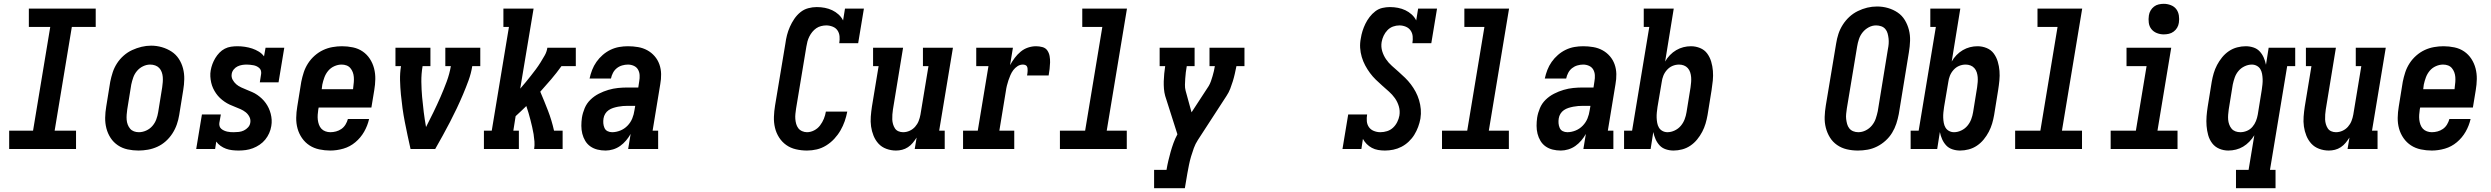

<svg xmlns="http://www.w3.org/2000/svg" viewBox="-20 -780 13040 1005"><path d="M28 0V-96H153L243 -639H131V-735H481V-639H356L266 -96H378V0Z M705 8Q676 8 648 2Q620 -4 597 -19.5Q574 -35 559 -58Q544 -81 537 -108Q530 -135 530.5 -164Q531 -193 536 -222L557 -352Q562 -377 570 -401.5Q578 -426 592.5 -448.5Q607 -471 627.5 -489Q648 -507 672 -518Q696 -529 721 -535Q746 -541 771 -541Q800 -541 827.5 -533Q855 -525 878 -510Q901 -495 916 -472Q931 -449 938 -422Q945 -395 944.5 -366Q944 -337 939 -308L918 -178Q914 -153 905.5 -128.5Q897 -104 882.5 -81.5Q868 -59 848 -41Q828 -23 804 -12Q780 -1 754.5 3.5Q729 8 705 8ZM707 -88Q726 -88 745 -96.5Q764 -105 777.5 -120.5Q791 -136 798 -155Q805 -174 808 -193L829 -323Q831 -337 832 -350.5Q833 -364 832 -377Q831 -390 826.5 -402.5Q822 -415 813.5 -424Q805 -433 792.5 -437.5Q780 -442 766 -442Q747 -442 728.5 -433Q710 -424 697 -408.5Q684 -393 677.5 -374.5Q671 -356 667 -337L646 -207Q644 -193 643 -179.5Q642 -166 643 -153Q644 -140 648.5 -128Q653 -116 661 -106.5Q669 -97 681 -92.5Q693 -88 707 -88Z M1229 8Q1212 8 1195 6Q1178 4 1163 -1.5Q1148 -7 1134.5 -16.5Q1121 -26 1112 -39L1106 0H1007L1037 -181H1136L1128 -136Q1127 -127 1129.5 -119Q1132 -111 1138.5 -105.5Q1145 -100 1153 -96.5Q1161 -93 1169.5 -91Q1178 -89 1187 -88.5Q1196 -88 1204 -88Q1217 -88 1230.5 -89.5Q1244 -91 1256.5 -97Q1269 -103 1278.5 -113.5Q1288 -124 1290 -137Q1293 -154 1285.5 -168.5Q1278 -183 1266 -192.5Q1254 -202 1239.5 -208.5Q1225 -215 1210.5 -220.5Q1196 -226 1182 -232.5Q1168 -239 1155 -248Q1142 -257 1131 -267.5Q1120 -278 1111 -291Q1102 -304 1095.5 -318Q1089 -332 1085.5 -347.5Q1082 -363 1081 -379.5Q1080 -396 1083 -412Q1086 -429 1092 -445Q1098 -461 1107 -476Q1116 -491 1128.5 -504Q1141 -517 1156.5 -525Q1172 -533 1189 -535.5Q1206 -538 1223 -538Q1242 -538 1262 -535Q1282 -532 1300 -526Q1318 -520 1334.5 -510Q1351 -500 1362 -485L1370 -530H1468L1438 -349H1340L1347 -394Q1348 -403 1345.5 -411Q1343 -419 1336.5 -424.5Q1330 -430 1322.5 -433.5Q1315 -437 1306.5 -438.5Q1298 -440 1289 -441Q1280 -442 1271 -442Q1259 -442 1247 -440Q1235 -438 1223.5 -432.5Q1212 -427 1203.5 -416.5Q1195 -406 1193 -394Q1190 -377 1197.5 -363Q1205 -349 1216.5 -339Q1228 -329 1242.5 -322.5Q1257 -316 1271.5 -310Q1286 -304 1300 -298Q1314 -292 1327 -283Q1340 -274 1351 -263.5Q1362 -253 1371 -240.5Q1380 -228 1386.5 -214Q1393 -200 1397 -184.5Q1401 -169 1402 -153Q1403 -137 1400 -120Q1397 -101 1389 -83Q1381 -65 1368.5 -49.5Q1356 -34 1339 -22.5Q1322 -11 1303.5 -4Q1285 3 1266 5.5Q1247 8 1229 8Z M1709 8Q1680 8 1651.5 2Q1623 -4 1600 -19Q1577 -34 1561 -57Q1545 -80 1537.5 -107Q1530 -134 1530.5 -163.5Q1531 -193 1536 -222L1557 -352Q1562 -377 1570 -401.5Q1578 -426 1592.5 -448.5Q1607 -471 1627.5 -489Q1648 -507 1671.5 -518Q1695 -529 1720.5 -533.5Q1746 -538 1770 -538Q1799 -538 1827.5 -532Q1856 -526 1878.5 -510.5Q1901 -495 1916 -472Q1931 -449 1938 -422Q1945 -395 1944.5 -366Q1944 -337 1939 -308L1924 -217H1648L1646 -207Q1644 -193 1643 -179.5Q1642 -166 1643.5 -153Q1645 -140 1649.5 -127.5Q1654 -115 1662.5 -106Q1671 -97 1683.5 -92.5Q1696 -88 1709 -88Q1724 -88 1739 -92Q1754 -96 1767 -105Q1780 -114 1788.5 -128Q1797 -142 1801 -157H1912Q1904 -122 1886 -90.5Q1868 -59 1840 -35.5Q1812 -12 1777.5 -2Q1743 8 1709 8ZM1664 -313H1828L1829 -323Q1831 -337 1832 -350.5Q1833 -364 1832 -377Q1831 -390 1826.5 -402Q1822 -414 1814 -423.5Q1806 -433 1794 -437.5Q1782 -442 1768 -442Q1749 -442 1730 -433.5Q1711 -425 1698 -409.5Q1685 -394 1678 -375Q1671 -356 1667 -337Z M2129 0Q2121 -35 2113.5 -70.5Q2106 -106 2099 -141.5Q2092 -177 2087 -213Q2082 -249 2078.5 -285.5Q2075 -322 2074 -359.5Q2073 -397 2079 -434H2050V-530H2233V-434H2192Q2185 -393 2185.5 -352.5Q2186 -312 2189.5 -272.5Q2193 -233 2198 -193.5Q2203 -154 2210 -115Q2230 -154 2249 -193Q2268 -232 2285.5 -272Q2303 -312 2318 -352.5Q2333 -393 2340 -434H2311V-530H2494V-434H2452Q2446 -396 2432.5 -359Q2419 -322 2403.5 -285.5Q2388 -249 2371 -213Q2354 -177 2335.5 -141.5Q2317 -106 2297.5 -70.5Q2278 -35 2258 0Z M2513 0V-96H2554L2644 -639H2615V-735H2773L2703 -316Q2718 -333 2731.5 -349.5Q2745 -366 2758.5 -383Q2772 -400 2785 -417.5Q2798 -435 2809.5 -453.5Q2821 -472 2831.5 -490.5Q2842 -509 2845 -530H2994V-434H2919Q2894 -399 2865.5 -365.5Q2837 -332 2808 -300Q2829 -251 2848.5 -200.5Q2868 -150 2880 -96H2925V0H2776Q2779 -20 2777.5 -39.5Q2776 -59 2773 -78Q2770 -97 2765.5 -115.5Q2761 -134 2756.5 -152.5Q2752 -171 2746.5 -189Q2741 -207 2735 -225Q2721 -212 2707.5 -198.5Q2694 -185 2679 -172L2667 -96H2696V0Z M3150 8Q3128 8 3107.5 3Q3087 -2 3070.5 -13.5Q3054 -25 3043.5 -42.5Q3033 -60 3028 -80Q3023 -100 3023 -121.5Q3023 -143 3026 -164Q3030 -189 3040.5 -214Q3051 -239 3070.5 -258Q3090 -277 3114.5 -289.5Q3139 -302 3164.5 -309.5Q3190 -317 3215 -319.5Q3240 -322 3266 -322H3321L3326 -355Q3329 -371 3328 -387Q3327 -403 3319.5 -416Q3312 -429 3297.5 -435.5Q3283 -442 3267 -442Q3252 -442 3236.5 -437.5Q3221 -433 3208.5 -423Q3196 -413 3188.5 -398.5Q3181 -384 3178 -369H3066Q3071 -392 3079.5 -414Q3088 -436 3102 -456Q3116 -476 3135 -492.5Q3154 -509 3176 -519.5Q3198 -530 3221 -534Q3244 -538 3267 -538Q3294 -538 3320 -533.5Q3346 -529 3368 -517Q3390 -505 3406.5 -486Q3423 -467 3431.5 -443Q3440 -419 3440.5 -392.5Q3441 -366 3436 -339L3396 -96H3425V0H3268L3281 -79Q3271 -61 3257 -44.5Q3243 -28 3226 -16Q3209 -4 3189 2Q3169 8 3150 8ZM3184 -88Q3205 -88 3226.5 -96.5Q3248 -105 3264.5 -122Q3281 -139 3289.5 -160Q3298 -181 3301 -203L3305 -226H3266Q3253 -226 3240.5 -225Q3228 -224 3215 -221.5Q3202 -219 3189.5 -215Q3177 -211 3166 -203.5Q3155 -196 3148 -184.5Q3141 -173 3139 -160Q3137 -147 3138 -134.5Q3139 -122 3144 -110.5Q3149 -99 3160 -93.5Q3171 -88 3184 -88Z M4204 8Q4175 8 4146.5 1.5Q4118 -5 4095.5 -21Q4073 -37 4058 -60.5Q4043 -84 4036.5 -111.5Q4030 -139 4031 -168.5Q4032 -198 4037 -228L4091 -552Q4094 -575 4099.5 -596.5Q4105 -618 4114.5 -639.5Q4124 -661 4137.5 -681Q4151 -701 4169.5 -716Q4188 -731 4210.5 -737Q4233 -743 4255 -743Q4277 -743 4297.5 -739Q4318 -735 4336 -726.5Q4354 -718 4369 -704.5Q4384 -691 4393 -673L4403 -735H4502L4472 -554H4373Q4376 -572 4374.5 -589.5Q4373 -607 4364 -620.5Q4355 -634 4338.5 -640.5Q4322 -647 4305 -647Q4292 -647 4278 -643.5Q4264 -640 4252.5 -632Q4241 -624 4232 -613Q4223 -602 4216.5 -589Q4210 -576 4206.5 -563Q4203 -550 4201 -537L4147 -212Q4145 -198 4143.5 -184.5Q4142 -171 4143 -157.5Q4144 -144 4147.5 -131.5Q4151 -119 4158.5 -109Q4166 -99 4178.5 -93.5Q4191 -88 4204 -88Q4223 -88 4241.5 -97.5Q4260 -107 4272.5 -123.5Q4285 -140 4292.5 -158.5Q4300 -177 4303 -196H4415Q4410 -170 4401.5 -145.5Q4393 -121 4379.5 -97.5Q4366 -74 4347 -53.5Q4328 -33 4304.5 -18.5Q4281 -4 4255.5 2Q4230 8 4204 8Z M4670 8Q4644 8 4619.5 -1Q4595 -10 4578.5 -28Q4562 -46 4552.5 -69.5Q4543 -93 4539.5 -118Q4536 -143 4538 -169.5Q4540 -196 4544 -222L4579 -434H4550V-530H4707L4654 -207Q4652 -194 4651 -180.5Q4650 -167 4650.5 -154.5Q4651 -142 4654.5 -130Q4658 -118 4664.5 -108Q4671 -98 4682.5 -93Q4694 -88 4707 -88Q4725 -88 4741.5 -95.5Q4758 -103 4770 -116.5Q4782 -130 4788.5 -146.5Q4795 -163 4798 -180L4840 -434H4811V-530H4968L4896 -96H4925V0H4768L4778 -60Q4769 -46 4758 -32.5Q4747 -19 4732.5 -9.5Q4718 0 4702 4Q4686 8 4670 8Z M5021 0V-96H5098L5154 -434H5090V-530H5282L5267 -439Q5278 -459 5291.5 -477Q5305 -495 5322.5 -509.5Q5340 -524 5361 -531Q5382 -538 5403 -538Q5420 -538 5436.5 -533.5Q5453 -529 5462 -516Q5471 -503 5474 -486.5Q5477 -470 5476.5 -453Q5476 -436 5474 -419Q5472 -402 5469 -385H5356Q5357 -391 5358 -397Q5359 -403 5359 -409.5Q5359 -416 5358.5 -422Q5358 -428 5355 -433Q5352 -438 5346 -440Q5340 -442 5334 -442Q5319 -442 5306 -433.5Q5293 -425 5284 -413Q5275 -401 5269 -387Q5263 -373 5258.5 -359.5Q5254 -346 5250.5 -332Q5247 -318 5245 -303L5211 -96H5289V0Z M5528 0V-96H5660L5750 -639H5645V-735H5879L5773 -96H5878V0Z M6021 205V109H6086Q6090 85 6095.5 61.5Q6101 38 6107.5 15Q6114 -8 6122.5 -31.5Q6131 -55 6143 -77L6079 -278Q6074 -296 6072.5 -315.5Q6071 -335 6071.5 -354.5Q6072 -374 6074 -394Q6076 -414 6079 -434H6050V-530H6233V-434H6192Q6189 -418 6187 -401.5Q6185 -385 6184 -369Q6183 -353 6182.5 -336.5Q6182 -320 6186 -305L6217 -192L6307 -330Q6314 -342 6318.5 -355Q6323 -368 6327 -381.5Q6331 -395 6334 -408Q6337 -421 6339 -434H6311V-530H6494V-434H6452Q6448 -414 6443.5 -394Q6439 -374 6433 -354.5Q6427 -335 6419.5 -315.5Q6412 -296 6400 -278L6250 -47Q6237 -27 6229 -5Q6221 17 6214.5 39Q6208 61 6203.5 83.5Q6199 106 6195 128L6182 205Z M7229 8Q7211 8 7193.5 5Q7176 2 7161 -6Q7146 -14 7134 -26Q7122 -38 7114 -53L7106 0H7007L7037 -181H7136Q7133 -163 7134.5 -145.5Q7136 -128 7145.5 -114.5Q7155 -101 7171.5 -94.5Q7188 -88 7205 -88Q7223 -88 7240.5 -93.5Q7258 -99 7271.5 -111.5Q7285 -124 7293.5 -141Q7302 -158 7305 -175Q7309 -200 7302 -223.5Q7295 -247 7281.5 -266Q7268 -285 7250.5 -300.5Q7233 -316 7215.5 -331.5Q7198 -347 7181.5 -363Q7165 -379 7151 -398Q7137 -417 7126 -437.5Q7115 -458 7108 -481.5Q7101 -505 7099.5 -529.5Q7098 -554 7103 -579Q7106 -599 7112 -618Q7118 -637 7127 -655.5Q7136 -674 7149 -691Q7162 -708 7179 -721Q7196 -734 7216 -738.5Q7236 -743 7255 -743Q7277 -743 7297.5 -739Q7318 -735 7336 -726.5Q7354 -718 7369 -704.5Q7384 -691 7393 -673L7403 -735H7502L7472 -554H7373Q7376 -572 7374.5 -589.5Q7373 -607 7363.5 -620.5Q7354 -634 7338 -640.5Q7322 -647 7305 -647Q7288 -647 7271.5 -641Q7255 -635 7242.5 -622Q7230 -609 7222.5 -593Q7215 -577 7212 -560Q7208 -535 7215 -512Q7222 -489 7235 -470Q7248 -451 7265.5 -435.5Q7283 -420 7300.5 -404.5Q7318 -389 7334.5 -373Q7351 -357 7365 -338.5Q7379 -320 7390 -299.5Q7401 -279 7408 -255.5Q7415 -232 7417 -208Q7419 -184 7415 -159Q7411 -137 7403 -115.5Q7395 -94 7383 -74.5Q7371 -55 7353.5 -38.5Q7336 -22 7315.5 -11.5Q7295 -1 7273 3.5Q7251 8 7229 8Z M7528 0V-96H7660L7750 -639H7645V-735H7879L7773 -96H7878V0Z M8150 8Q8128 8 8107.5 3Q8087 -2 8070.5 -13.5Q8054 -25 8043.5 -42.5Q8033 -60 8028 -80Q8023 -100 8023 -121.5Q8023 -143 8026 -164Q8030 -189 8040.5 -214Q8051 -239 8070.5 -258Q8090 -277 8114.5 -289.5Q8139 -302 8164.5 -309.5Q8190 -317 8215 -319.5Q8240 -322 8266 -322H8321L8326 -355Q8329 -371 8328 -387Q8327 -403 8319.5 -416Q8312 -429 8297.5 -435.5Q8283 -442 8267 -442Q8252 -442 8236.5 -437.5Q8221 -433 8208.5 -423Q8196 -413 8188.5 -398.5Q8181 -384 8178 -369H8066Q8071 -392 8079.5 -414Q8088 -436 8102 -456Q8116 -476 8135 -492.5Q8154 -509 8176 -519.5Q8198 -530 8221 -534Q8244 -538 8267 -538Q8294 -538 8320 -533.5Q8346 -529 8368 -517Q8390 -505 8406.5 -486Q8423 -467 8431.5 -443Q8440 -419 8440.5 -392.5Q8441 -366 8436 -339L8396 -96H8425V0H8268L8281 -79Q8271 -61 8257 -44.5Q8243 -28 8226 -16Q8209 -4 8189 2Q8169 8 8150 8ZM8184 -88Q8205 -88 8226.5 -96.5Q8248 -105 8264.5 -122Q8281 -139 8289.5 -160Q8298 -181 8301 -203L8305 -226H8266Q8253 -226 8240.5 -225Q8228 -224 8215 -221.5Q8202 -219 8189.5 -215Q8177 -211 8166 -203.5Q8155 -196 8148 -184.5Q8141 -173 8139 -160Q8137 -147 8138 -134.5Q8139 -122 8144 -110.5Q8149 -99 8160 -93.5Q8171 -88 8184 -88Z M8740 8Q8719 8 8699.5 1.5Q8680 -5 8667 -19Q8654 -33 8646 -51Q8638 -69 8634 -89L8620 0H8481V-96H8523L8613 -639H8584V-735H8741L8696 -458Q8706 -476 8721 -491.5Q8736 -507 8754 -517.5Q8772 -528 8791.5 -533Q8811 -538 8831 -538Q8856 -538 8879 -528.5Q8902 -519 8916 -500Q8930 -481 8937 -457.5Q8944 -434 8946 -409Q8948 -384 8945.5 -358.5Q8943 -333 8939 -308L8918 -178Q8914 -155 8907.5 -133Q8901 -111 8890 -90Q8879 -69 8863.5 -50Q8848 -31 8828 -17.5Q8808 -4 8785 2Q8762 8 8740 8ZM8708 -88Q8727 -88 8746 -97Q8765 -106 8778 -121.5Q8791 -137 8798 -155.5Q8805 -174 8808 -193L8829 -323Q8831 -337 8832 -350.5Q8833 -364 8832 -376.5Q8831 -389 8827 -401.5Q8823 -414 8814.5 -423.5Q8806 -433 8794 -437.5Q8782 -442 8769 -442Q8751 -442 8734.5 -435Q8718 -428 8705.5 -414Q8693 -400 8686.5 -383.5Q8680 -367 8678 -350L8656 -220Q8654 -206 8652.5 -192Q8651 -178 8651.5 -164Q8652 -150 8654.5 -136.5Q8657 -123 8663.5 -112Q8670 -101 8682 -94.5Q8694 -88 8708 -88Z M9705 8Q9675 8 9647 1.5Q9619 -5 9596 -21Q9573 -37 9558.5 -60.5Q9544 -84 9537 -111.5Q9530 -139 9531 -168.5Q9532 -198 9537 -228L9591 -552Q9595 -578 9603 -602.5Q9611 -627 9625.5 -650Q9640 -673 9660 -691.5Q9680 -710 9704.5 -722Q9729 -734 9754 -740Q9779 -746 9805 -746Q9835 -746 9862.5 -738Q9890 -730 9913 -714.5Q9936 -699 9950.5 -675Q9965 -651 9972 -623.5Q9979 -596 9978 -566.5Q9977 -537 9972 -507L9919 -183Q9914 -157 9906 -132.5Q9898 -108 9884 -85Q9870 -62 9849.5 -43.5Q9829 -25 9805 -13Q9781 -1 9755.5 3.5Q9730 8 9705 8ZM9707 -88Q9727 -88 9746 -97.5Q9765 -107 9778.5 -123.5Q9792 -140 9798.5 -159.5Q9805 -179 9809 -198L9862 -523Q9865 -537 9866 -551Q9867 -565 9865.5 -578.5Q9864 -592 9860.5 -605Q9857 -618 9848.5 -628Q9840 -638 9827 -642.5Q9814 -647 9800 -647Q9780 -647 9761.5 -637Q9743 -627 9730 -611Q9717 -595 9710.5 -575.5Q9704 -556 9701 -537L9647 -212Q9645 -198 9643.5 -184Q9642 -170 9643.5 -157Q9645 -144 9648.5 -131Q9652 -118 9660 -108Q9668 -98 9680.5 -93Q9693 -88 9707 -88Z M10240 8Q10219 8 10199.5 1.5Q10180 -5 10167 -19Q10154 -33 10146 -51Q10138 -69 10134 -89L10120 0H9981V-96H10023L10113 -639H10084V-735H10241L10196 -458Q10206 -476 10221 -491.5Q10236 -507 10254 -517.5Q10272 -528 10291.5 -533Q10311 -538 10331 -538Q10356 -538 10379 -528.5Q10402 -519 10416 -500Q10430 -481 10437 -457.5Q10444 -434 10446 -409Q10448 -384 10445.5 -358.5Q10443 -333 10439 -308L10418 -178Q10414 -155 10407.5 -133Q10401 -111 10390 -90Q10379 -69 10363.5 -50Q10348 -31 10328 -17.5Q10308 -4 10285 2Q10262 8 10240 8ZM10208 -88Q10227 -88 10246 -97Q10265 -106 10278 -121.5Q10291 -137 10298 -155.5Q10305 -174 10308 -193L10329 -323Q10331 -337 10332 -350.5Q10333 -364 10332 -376.5Q10331 -389 10327 -401.5Q10323 -414 10314.5 -423.5Q10306 -433 10294 -437.5Q10282 -442 10269 -442Q10251 -442 10234.5 -435Q10218 -428 10205.5 -414Q10193 -400 10186.5 -383.5Q10180 -367 10178 -350L10156 -220Q10154 -206 10152.5 -192Q10151 -178 10151.5 -164Q10152 -150 10154.5 -136.5Q10157 -123 10163.5 -112Q10170 -101 10182 -94.5Q10194 -88 10208 -88Z M10528 0V-96H10660L10750 -639H10645V-735H10879L10773 -96H10878V0Z M11028 0V-96H11160L11216 -434H11111V-530H11345L11273 -96H11378V0ZM11306 -600Q11287 -600 11269.5 -607Q11252 -614 11241 -628Q11230 -642 11227.5 -661Q11225 -680 11228 -699Q11230 -713 11237 -725Q11244 -737 11255 -745.5Q11266 -754 11279.5 -757Q11293 -760 11306 -760Q11325 -760 11343 -753Q11361 -746 11371.5 -732Q11382 -718 11385 -699Q11388 -680 11385 -661Q11383 -647 11376 -635Q11369 -623 11357.5 -614.5Q11346 -606 11332.5 -603Q11319 -600 11306 -600Z M11684 205V109H11750L11780 -72Q11769 -54 11754 -38.5Q11739 -23 11721.5 -12.5Q11704 -2 11684 3Q11664 8 11644 8Q11619 8 11596.5 -1.5Q11574 -11 11559.5 -30Q11545 -49 11538.5 -72.5Q11532 -96 11530 -121Q11528 -146 11530 -171.5Q11532 -197 11536 -222L11557 -352Q11561 -375 11567.5 -397Q11574 -419 11585 -440Q11596 -461 11611.5 -480Q11627 -499 11647 -512.5Q11667 -526 11690 -532Q11713 -538 11735 -538Q11756 -538 11775.5 -531.5Q11795 -525 11808 -511Q11821 -497 11829 -479Q11837 -461 11841 -441L11855 -530H11994V-434H11952L11862 109H11891V205ZM11707 -88Q11724 -88 11741 -95Q11758 -102 11770 -116Q11782 -130 11788.5 -146.5Q11795 -163 11798 -180L11819 -310Q11821 -324 11822.5 -338Q11824 -352 11823.5 -366Q11823 -380 11820.5 -393.5Q11818 -407 11811.5 -418Q11805 -429 11793 -435.5Q11781 -442 11767 -442Q11748 -442 11729 -433Q11710 -424 11697 -408.5Q11684 -393 11677.5 -374.5Q11671 -356 11667 -337L11646 -207Q11644 -193 11643 -179.5Q11642 -166 11643 -153.5Q11644 -141 11648.5 -128.5Q11653 -116 11661 -106.5Q11669 -97 11681 -92.5Q11693 -88 11707 -88Z M12170 8Q12144 8 12119.5 -1Q12095 -10 12078.5 -28Q12062 -46 12052.5 -69.5Q12043 -93 12039.5 -118Q12036 -143 12038 -169.5Q12040 -196 12044 -222L12079 -434H12050V-530H12207L12154 -207Q12152 -194 12151 -180.5Q12150 -167 12150.5 -154.5Q12151 -142 12154.5 -130Q12158 -118 12164.5 -108Q12171 -98 12182.5 -93Q12194 -88 12207 -88Q12225 -88 12241.5 -95.5Q12258 -103 12270 -116.5Q12282 -130 12288.5 -146.5Q12295 -163 12298 -180L12340 -434H12311V-530H12468L12396 -96H12425V0H12268L12278 -60Q12269 -46 12258 -32.5Q12247 -19 12232.5 -9.5Q12218 0 12202 4Q12186 8 12170 8Z M12709 8Q12680 8 12651.5 2Q12623 -4 12600 -19Q12577 -34 12561 -57Q12545 -80 12537.5 -107Q12530 -134 12530.5 -163.5Q12531 -193 12536 -222L12557 -352Q12562 -377 12570 -401.5Q12578 -426 12592.5 -448.5Q12607 -471 12627.5 -489Q12648 -507 12671.5 -518Q12695 -529 12720.5 -533.5Q12746 -538 12770 -538Q12799 -538 12827.5 -532Q12856 -526 12878.5 -510.5Q12901 -495 12916 -472Q12931 -449 12938 -422Q12945 -395 12944.5 -366Q12944 -337 12939 -308L12924 -217H12648L12646 -207Q12644 -193 12643 -179.5Q12642 -166 12643.5 -153Q12645 -140 12649.5 -127.5Q12654 -115 12662.5 -106Q12671 -97 12683.5 -92.5Q12696 -88 12709 -88Q12724 -88 12739 -92Q12754 -96 12767 -105Q12780 -114 12788.5 -128Q12797 -142 12801 -157H12912Q12904 -122 12886 -90.5Q12868 -59 12840 -35.5Q12812 -12 12777.5 -2Q12743 8 12709 8ZM12664 -313H12828L12829 -323Q12831 -337 12832 -350.5Q12833 -364 12832 -377Q12831 -390 12826.5 -402Q12822 -414 12814 -423.5Q12806 -433 12794 -437.5Q12782 -442 12768 -442Q12749 -442 12730 -433.5Q12711 -425 12698 -409.5Q12685 -394 12678 -375Q12671 -356 12667 -337Z"/></svg>

Font: Iosevka Curly Slab Oblique
Style: Bold
Weight: 700
Italic angle: -9°
Monospace: yes
Designer: Belleve Invis
Foundry: Belleve Invis
Version: Version 11.1.0; ttfautohint (v1.8.3)